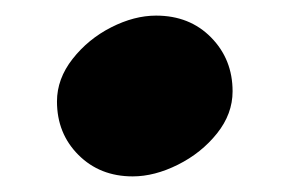

<svg xmlns="http://www.w3.org/2000/svg" viewBox="-20 -216 370 246"><path d="M278 -99Q278 -70 258 -45Q238 -20 208 -5Q178 10 150 10Q108 10 80.5 -17.5Q53 -45 53 -86Q53 -115 73 -140.5Q93 -166 122.5 -181Q152 -196 180 -196Q223 -196 250.5 -168Q278 -140 278 -99Z"/></svg>

Font: Inknut Antiqua
Style: Bold
Weight: 700
Designer: Claus Eggers Sørensen
Foundry: Claus Eggers Sørensen
Version: Version 1.003; ttfautohint (v1.8.2) -l 8 -r 50 -G 200 -x 14 